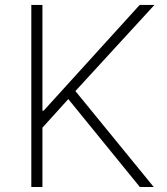

<svg xmlns="http://www.w3.org/2000/svg" viewBox="-20 -747 668 767"><path d="M105.1 0V-727.3H149.5V-305H154.5L538 -727.3H596.9L281.2 -383.2L594.1 0H538.7L252.8 -351.2L149.5 -236.9V0Z"/></svg>

Font: Inter UI Extra Light
Style: Regular
Weight: 200
Designer: Rasmus Andersson
Foundry: rsms
Version: 3.2;8d6f07862